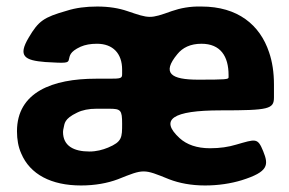

<svg xmlns="http://www.w3.org/2000/svg" viewBox="-20 -558 884 588"><path d="M786 -95C769 -137 763 -132 703 -115C680 -108 654 -104 623 -104C583 -104 552 -115 530 -135C468 -192 508 -220 656 -220C804 -220 819 -224 819 -260V-299C819 -336 814 -369 804 -398C776 -482 708 -538 597 -538C562 -539 532 -533 506 -524C439 -500 438 -501 370 -524C344 -533 313 -538 278 -538C243 -538 212 -534 184 -525C114 -505 98 -494 68 -443C34 -386 55 -373 119 -368C184 -364 189 -365 191 -376C194 -386 192 -399 227 -415C241 -421 257 -424 277 -424C326 -424 354 -394 354 -345V-331C354 -318 350 -317 314 -317H274C141 -317 32 -276 32 -156C32 -131 36 -108 45 -88C72 -24 137 10 228 10C271 10 309 3 341 -9C421 -41 419 -41 498 -9C529 3 566 10 608 10C649 10 687 4 720 -6C803 -32 803 -53 786 -95ZM173 -154C173 -158 174 -163 175 -167C178 -179 176 -194 216 -213C232 -221 252 -225 275 -225H314C350 -225 354 -221 354 -179C354 -137 354 -124 311 -106C294 -99 275 -94 254 -94C206 -94 173 -111 173 -154ZM680 -328V-321C680 -315 671 -314 587 -314C503 -314 475 -334 523 -392C539 -412 563 -424 597 -424C655 -424 680 -386 680 -328Z"/></svg>

Font: Asimov Print
Style: A
Weight: 500
Designer: Google
Version: Version 2.000980: 2014